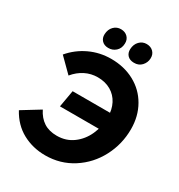

<svg xmlns="http://www.w3.org/2000/svg" viewBox="-210 -1038 1113 1194"><g transform="rotate(30 346.5 -441.0)"><path d="M560.6 -414.4 539.4 -293.4H219.6L240.8 -414.4ZM673.4 -390.8Q673.4 -283.8 624.4 -190Q575.4 -96.2 487.8 -39.8Q400.2 16.6 291.4 16.6Q202.4 16.6 128.6 -23.3Q54.8 -63.2 10.4 -145L137.2 -222.8Q161 -174.6 199.2 -149.8Q237.4 -125 293 -125Q359.4 -125 408.9 -161.6Q458.4 -198.2 484.9 -257.4Q511.4 -316.6 511.4 -383.2Q511.4 -438 489.9 -479.6Q468.4 -521.2 428.3 -544.5Q388.2 -567.8 333.8 -567.8Q286.4 -567.8 244.5 -546.8Q202.6 -525.8 169.8 -486L73.8 -581.4Q124.8 -641.8 196.3 -675.3Q267.8 -708.8 349.2 -708.8Q442.6 -708.8 516.4 -668.9Q590.2 -629 631.8 -556.4Q673.4 -483.8 673.4 -390.8ZM235.6 -821.2Q237.2 -856.2 258.4 -877.8Q279.6 -899.4 310 -899Q339.8 -898.6 357.9 -880Q376 -861.4 374.4 -832.4Q373.2 -797.8 350.5 -777.5Q327.8 -757.2 296.4 -758Q267.8 -758.4 251.1 -775.9Q234.4 -793.4 235.6 -821.2ZM420 -820.6Q421.6 -855.6 442.8 -877.5Q464 -899.4 494.4 -899Q524.2 -898.6 542.3 -880Q560.4 -861.4 558.8 -832.4Q557.6 -802.6 536.7 -779.9Q515.8 -757.2 481.4 -758Q451.6 -758.4 435.2 -775.6Q418.8 -792.8 420 -820.6Z"/></g></svg>

Font: Fixel Italic Variable Display Thin
Style: Italic
Weight: 100
Italic angle: -10°
Designer: AlfaBravo + MacPaw
Foundry: Kyrylo Tkachov, Marchela Mozhyna, Serhii Makarenko, Maria Weinstein, Zakhar Kryvoshyya
Version: Version 1.210;Glyphs 3.2 (3217)